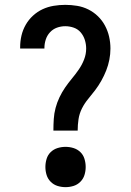

<svg xmlns="http://www.w3.org/2000/svg" viewBox="-20 -763 540 791"><path d="M200 -225Q200 -249 201.5 -272.5Q203 -296 209 -318.5Q215 -341 225 -362Q235 -383 248 -402Q261 -421 276 -439Q291 -457 304.5 -476.5Q318 -496 326.5 -518Q335 -540 335 -563Q335 -581 329.5 -598.5Q324 -616 312.5 -629.5Q301 -643 284 -649Q267 -655 249 -655Q231 -655 214.5 -649Q198 -643 186 -630Q174 -617 168.5 -600Q163 -583 163 -566V-563H63V-569Q63 -593 68.5 -616.5Q74 -640 86 -661Q98 -682 116 -698.5Q134 -715 155.5 -725Q177 -735 201 -739Q225 -743 249 -743Q273 -743 297.5 -739Q322 -735 344 -724Q366 -713 383.5 -696Q401 -679 412.5 -657.5Q424 -636 429.5 -612Q435 -588 435 -563Q435 -540 430.5 -517Q426 -494 417.5 -472.5Q409 -451 397.5 -430.5Q386 -410 372 -391.5Q358 -373 343 -355Q328 -337 317.5 -316Q307 -295 303.5 -272Q300 -249 300 -225ZM250 8Q233 8 217 3Q201 -2 189 -14Q177 -26 172 -42Q167 -58 167 -75Q167 -92 172 -108.5Q177 -125 189 -136.5Q201 -148 217 -153Q233 -158 250 -158Q267 -158 283 -153Q299 -148 311 -136.5Q323 -125 328 -108.5Q333 -92 333 -75Q333 -58 328 -42Q323 -26 311 -14Q299 -2 283 3Q267 8 250 8Z"/></svg>

Font: Iosevka Curly Slab Semibold
Style: Regular
Weight: 600
Monospace: yes
Designer: Belleve Invis
Foundry: Belleve Invis
Version: Version 22.1.2; ttfautohint (v1.8.4)